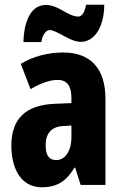

<svg xmlns="http://www.w3.org/2000/svg" viewBox="-20 -782 520 812"><path d="M79 -604H155C159 -637 177 -655 189 -655C222 -655 274 -605 322 -605C375 -605 420 -660 421 -762H344C339 -734 329 -712 311 -712C267 -712 229 -761 174 -761C99 -761 80 -666 79 -604ZM247 -560C182 -560 119 -543 68 -512L109 -405C156 -432 191 -444 225 -444C264 -444 282 -417 282 -368V-346L211 -343C92 -338 28 -283 28 -166C28 -76 64 10 157 10C223 10 261 -17 295 -73H298L321 0H426V-363C426 -496 360 -560 247 -560ZM248 -249 282 -251V-201C282 -143 255 -105 218 -105C188 -105 173 -124 173 -168C173 -218 198 -247 248 -249Z"/></svg>

Font: Noto Sans Kannada ExtraCondensed ExtraBold
Style: Regular
Weight: 800
Width: 2
Designer: Jelle Bosma - Monotype Design Team
Foundry: Monotype Imaging Inc.
Version: Version 2.005